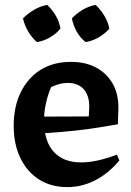

<svg xmlns="http://www.w3.org/2000/svg" viewBox="-20 -754 535 785"><path d="M255 11Q189 11 140 -20Q91 -51 63.5 -107.5Q36 -164 36 -240Q36 -318 65 -377Q94 -436 146 -468.5Q198 -501 270 -501Q330 -501 373.5 -477.5Q417 -454 441 -411.5Q465 -369 464 -310L462 -246Q396 -234 340.5 -226.5Q285 -219 231 -214.5Q177 -210 116 -207L117 -277L343 -278L345 -317Q345 -364 322 -389.5Q299 -415 257 -415Q240 -415 223 -410.5Q206 -406 189 -398Q175 -365 167.5 -330Q160 -295 160 -261Q160 -177 199.5 -133.5Q239 -90 312 -90Q375 -90 458 -122L468 -98Q424 -45 369.5 -17Q315 11 255 11ZM173 -734Q194 -714 208.5 -689Q223 -664 227 -637Q210 -616 184 -601Q158 -586 131 -582Q111 -599 95.5 -625Q80 -651 74 -679Q94 -699 119.5 -714Q145 -729 173 -734ZM371 -734Q392 -714 407 -689Q422 -664 427 -637Q409 -616 383 -601Q357 -586 330 -582Q308 -599 293.5 -625Q279 -651 274 -679Q293 -699 318 -714Q343 -729 371 -734Z"/></svg>

Font: Piazzolla 24pt
Style: Bold
Weight: 700
Designer: Juan Pablo del Peral
Foundry: Huerta Tipografica
Version: Version 2.005